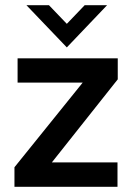

<svg xmlns="http://www.w3.org/2000/svg" viewBox="-20 -717 511 737"><path d="M35.5 0V-75L297.5 -400H47.5V-493H432V-412.5L179 -93.5H431V0ZM81.5 -697H168L236.5 -625.5L305 -697H391L236.5 -535Z"/></svg>

Font: HK Grotesk SemiBold
Style: Regular
Weight: 600
Designer: Alfredo Marco Pradil
Foundry: Hanken Design Co.
Version: Version 3.001;FEAKit 1.0